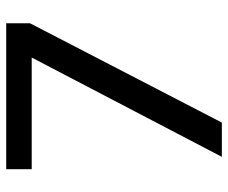

<svg xmlns="http://www.w3.org/2000/svg" viewBox="-80 -680 759 640"><g transform="rotate(-90 300.0 -359.5)"><path d="M211.9 0H97.7L428.7 -633.8H56.6V-718.8H543V-639.6Z"/></g></svg>

Font: Min Sans Medium
Style: Regular
Weight: 500
Designer: Jinseong-Kim, NotoSansCJK, Nunito
Foundry: Jinseong-Kim
Version: Version 1.400;Glyphs 3.1.2 (3151)